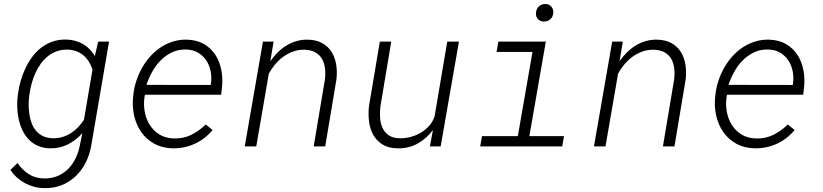

<svg xmlns="http://www.w3.org/2000/svg" viewBox="-20 -738 4148 968"><path d="M70.8 -266.1Q75.2 -298.8 84.7 -331.8Q94.2 -364.7 108.9 -395.3Q123.5 -425.8 143.3 -452.4Q163.1 -479 189 -498.5Q214.8 -518.1 246.3 -528.8Q277.8 -539.6 315.4 -538.6Q361.3 -537.1 398.4 -515.9Q435.5 -494.6 458 -455.1L475.1 -528.3H529.8L440.9 -9.3Q433.6 37.6 413.8 78.1Q394 118.7 363.3 148.7Q332.5 178.7 291.5 195.3Q250.5 211.9 200.7 210.4Q175.3 210 151.1 203.4Q127 196.8 105.2 185.1Q83.5 173.3 64.9 156.5Q46.4 139.6 32.7 118.2L68.4 84Q91.8 118.2 124.5 139.4Q157.2 160.6 199.7 161.6Q238.3 162.6 269 149.9Q299.8 137.2 323 114.3Q346.2 91.3 361.1 60.3Q376 29.3 382.8 -6.3L395 -66.4Q362.8 -30.3 321.8 -9.8Q280.8 10.7 231.4 9.8Q196.8 8.8 170.2 -3.2Q143.6 -15.1 124.5 -35.2Q105.5 -55.2 93.3 -81.1Q81.1 -106.9 74.5 -136.2Q67.9 -165.5 66.9 -196Q65.9 -226.6 69.3 -255.4ZM127.4 -255.9Q124.5 -233.4 124.5 -209Q124.5 -184.6 128.2 -161.1Q131.8 -137.7 139.9 -116.2Q147.9 -94.7 161.9 -78.4Q175.8 -62 196.3 -52Q216.8 -42 245.1 -41Q270.5 -40 293.5 -46.9Q316.4 -53.7 336.4 -66.2Q356.4 -78.6 373.3 -96.2Q390.1 -113.8 403.3 -134.3L446.3 -386.7Q439.5 -408.7 428.2 -426.8Q417 -444.8 401.4 -458.3Q385.7 -471.7 366 -479.2Q346.2 -486.8 322.8 -487.8Q292 -488.8 266.8 -479.7Q241.7 -470.7 221.4 -454.6Q201.2 -438.5 185.5 -416.7Q169.9 -395 158.7 -370.1Q147.5 -345.2 140.1 -318.6Q132.8 -292 128.9 -266.1Z M850.1 9.8Q796.9 8.3 757.3 -13.7Q717.8 -35.6 692.6 -71.3Q667.5 -106.9 656.7 -152.8Q646 -198.7 650.9 -247.6L653.3 -269Q657.7 -302.7 669.2 -335.9Q680.7 -369.1 698.2 -399.4Q715.8 -429.7 739.3 -455.6Q762.7 -481.4 791.3 -500Q819.8 -518.6 853 -528.8Q886.2 -539.1 922.9 -538.1Q973.1 -536.6 1008.8 -515.6Q1044.4 -494.6 1066.2 -460.9Q1087.9 -427.2 1095.9 -384.3Q1104 -341.3 1099.1 -295.9L1094.7 -260.3H710.9L708.5 -248.5Q703.1 -211.4 709.7 -174.8Q716.3 -138.2 734.9 -108.6Q753.4 -79.1 783.4 -60.3Q813.5 -41.5 854.5 -40Q902.8 -38.1 943.1 -57.6Q983.4 -77.1 1017.1 -110.4L1051.8 -82.5Q1013.7 -36.6 961.4 -12.9Q909.2 10.7 850.1 9.8ZM919.9 -488.3Q880.4 -489.7 848.1 -474.6Q815.9 -459.5 790.8 -434.3Q765.6 -409.2 747.6 -376.5Q729.5 -343.8 718.3 -310.1L1042 -309.6L1043.5 -316.9Q1047.9 -348.1 1042 -378.4Q1036.1 -408.7 1020.3 -432.9Q1004.4 -457 979 -472.2Q953.6 -487.3 919.9 -488.3Z M1359.4 -528.3 1342.8 -429.2Q1359.4 -453.1 1379.6 -473.4Q1399.9 -493.7 1423.8 -508.3Q1447.8 -522.9 1474.9 -530.8Q1502 -538.6 1532.2 -538.1Q1575.2 -537.1 1605 -520.3Q1634.8 -503.4 1651.9 -476.1Q1668.9 -448.7 1674.8 -413.1Q1680.7 -377.4 1676.3 -338.4L1619.6 0H1561.5L1618.2 -337.9Q1621.6 -367.2 1618.4 -393.8Q1615.2 -420.4 1603.5 -440.9Q1591.8 -461.4 1570.1 -473.9Q1548.3 -486.3 1515.1 -487.3Q1484.9 -487.8 1458.3 -478.3Q1431.6 -468.8 1408.9 -452.4Q1386.2 -436 1367.7 -414.1Q1349.1 -392.1 1335.4 -367.2L1272 0H1213.9L1305.7 -528.3Z M2162.6 -82.5Q2129.4 -38.1 2084.2 -13.4Q2039.1 11.2 1982.9 9.8Q1938 8.8 1908.2 -9.8Q1878.4 -28.3 1861.8 -58.1Q1845.2 -87.9 1840.6 -125.7Q1835.9 -163.6 1840.3 -203.1L1895 -528.3H1952.6L1897.9 -201.7Q1894.5 -173.3 1896.2 -145Q1897.9 -116.7 1908.2 -94Q1918.5 -71.3 1938.7 -56.6Q1959 -42 1993.2 -41Q2020 -40 2048.1 -47.1Q2076.2 -54.2 2100.8 -68.6Q2125.5 -83 2144.3 -104.2Q2163.1 -125.5 2171.4 -153.3L2234.9 -528.3H2293.9L2201.7 0H2147.5Z M2492.7 -528.3H2731.9L2648.9 -51.8H2823.7L2814.5 0H2400.9L2410.2 -51.8H2590.8L2664.6 -476.1H2483.4ZM2682.1 -671.9Q2683.1 -691.4 2695.3 -704.3Q2707.5 -717.3 2727.5 -717.8Q2747.1 -718.3 2758.8 -705.6Q2770.5 -692.9 2769.5 -673.8Q2768.6 -654.8 2755.9 -642.3Q2743.2 -629.9 2724.1 -629.4Q2704.6 -628.9 2692.9 -640.9Q2681.2 -652.8 2682.1 -671.9Z M3120.1 -528.3 3103.5 -429.2Q3120.1 -453.1 3140.4 -473.4Q3160.6 -493.7 3184.6 -508.3Q3208.5 -522.9 3235.6 -530.8Q3262.7 -538.6 3293 -538.1Q3335.9 -537.1 3365.7 -520.3Q3395.5 -503.4 3412.6 -476.1Q3429.7 -448.7 3435.5 -413.1Q3441.4 -377.4 3437 -338.4L3380.4 0H3322.3L3378.9 -337.9Q3382.3 -367.2 3379.2 -393.8Q3376 -420.4 3364.3 -440.9Q3352.5 -461.4 3330.8 -473.9Q3309.1 -486.3 3275.9 -487.3Q3245.6 -487.8 3219 -478.3Q3192.4 -468.8 3169.7 -452.4Q3147 -436 3128.4 -414.1Q3109.9 -392.1 3096.2 -367.2L3032.7 0H2974.6L3066.4 -528.3Z M3784.7 9.8Q3731.4 8.3 3691.9 -13.7Q3652.3 -35.6 3627.2 -71.3Q3602.1 -106.9 3591.3 -152.8Q3580.6 -198.7 3585.4 -247.6L3587.9 -269Q3592.3 -302.7 3603.8 -335.9Q3615.2 -369.1 3632.8 -399.4Q3650.4 -429.7 3673.8 -455.6Q3697.3 -481.4 3725.8 -500Q3754.4 -518.6 3787.6 -528.8Q3820.8 -539.1 3857.4 -538.1Q3907.7 -536.6 3943.4 -515.6Q3979 -494.6 4000.7 -460.9Q4022.5 -427.2 4030.5 -384.3Q4038.6 -341.3 4033.7 -295.9L4029.3 -260.3H3645.5L3643.1 -248.5Q3637.7 -211.4 3644.3 -174.8Q3650.9 -138.2 3669.4 -108.6Q3688 -79.1 3718 -60.3Q3748 -41.5 3789.1 -40Q3837.4 -38.1 3877.7 -57.6Q3918 -77.1 3951.7 -110.4L3986.3 -82.5Q3948.2 -36.6 3896 -12.9Q3843.8 10.7 3784.7 9.8ZM3854.5 -488.3Q3814.9 -489.7 3782.7 -474.6Q3750.5 -459.5 3725.3 -434.3Q3700.2 -409.2 3682.1 -376.5Q3664.1 -343.8 3652.8 -310.1L3976.6 -309.6L3978 -316.9Q3982.4 -348.1 3976.6 -378.4Q3970.7 -408.7 3954.8 -432.9Q3939 -457 3913.6 -472.2Q3888.2 -487.3 3854.5 -488.3Z"/></svg>

Font: TypoPRO Roboto Mono
Style: Italic
Weight: 300
Designer: Google
Version: Version 2.000986; 2015; ttfautohint (v1.3)